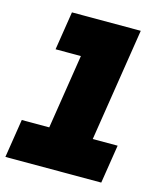

<svg xmlns="http://www.w3.org/2000/svg" viewBox="-119 -778 721 857"><g transform="rotate(15 241.0 -350.0)"><path d="M-13 0 15 -178H142L196 -522H79L107 -700H425L343 -178H458L430 0Z"/></g></svg>

Font: MuseoModerno Thin Black
Style: Italic
Weight: 900
Italic angle: -9°
Version: Version 1.003